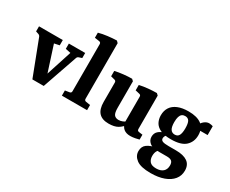

<svg xmlns="http://www.w3.org/2000/svg" viewBox="-123 -1064 2002 1671"><g transform="rotate(30 878.0 -228.5)"><path d="M354 -359 302 -370V-423H466V-372L439 -363Q424 -359 419 -346L297 6H236ZM272 6H183L48 -346Q42 -359 29 -363L2 -372V-423H241V-370L189 -359L290 -46Z M668 -80Q668 -62 685 -59L729 -52V0H476V-52L520 -59Q537 -62 537 -79V-552Q537 -570 520 -573L473 -580V-631Q512 -642 561.5 -648Q611 -654 651 -655L668 -638Z M1100 -69Q1074 -32 1040 -12Q1006 8 948 8Q883 8 850.5 -27Q818 -62 818 -135V-329Q818 -346 802 -350L763 -360V-414Q801 -423 847.5 -428Q894 -433 932 -433L949 -417V-152Q949 -100 963.5 -81.5Q978 -63 1008 -63Q1028 -63 1047.5 -71Q1067 -79 1085 -93ZM1253 -7Q1240 -3 1214 2Q1188 7 1165 7Q1124 7 1099.5 -13Q1075 -33 1067 -73V-330Q1067 -348 1051 -351L1009 -361V-415Q1048 -424 1095 -428.5Q1142 -433 1181 -433L1198 -417V-83Q1198 -71 1203 -66.5Q1208 -62 1217 -61L1253 -56Z M1730 31Q1730 82 1699.5 119.5Q1669 157 1613 177.5Q1557 198 1480 198Q1381 198 1337.5 165.5Q1294 133 1294 84Q1294 37 1327 13.5Q1360 -10 1415 -20L1455 -19Q1441 -9 1430 11Q1419 31 1419 61Q1419 95 1437.5 117Q1456 139 1502 139Q1546 139 1570.5 117.5Q1595 96 1595 56Q1595 27 1580.5 14Q1566 1 1531 1H1456Q1386 1 1358 -22.5Q1330 -46 1330 -81Q1330 -116 1352.5 -137Q1375 -158 1411 -168L1449 -163Q1433 -152 1427 -140.5Q1421 -129 1421 -118Q1421 -99 1439 -91.5Q1457 -84 1500 -84H1574Q1650 -84 1690 -56Q1730 -28 1730 31ZM1677 -294Q1677 -228 1632.5 -186.5Q1588 -145 1487 -145Q1419 -145 1379.5 -163.5Q1340 -182 1323.5 -213.5Q1307 -245 1307 -283Q1307 -330 1329 -363.5Q1351 -397 1394.5 -415Q1438 -433 1501 -433Q1586 -433 1631.5 -399Q1677 -365 1677 -294ZM1438 -290Q1438 -241 1452.5 -219Q1467 -197 1495 -197Q1525 -197 1537 -220.5Q1549 -244 1549 -290Q1549 -340 1536.5 -361.5Q1524 -383 1495 -383Q1476 -383 1463.5 -373.5Q1451 -364 1444.5 -343.5Q1438 -323 1438 -290ZM1654 -337 1622 -362Q1636 -395 1659.5 -414Q1683 -433 1708 -433Q1718 -433 1728.5 -430.5Q1739 -428 1746 -426V-337Z"/></g></svg>

Font: Yrsa
Style: Bold
Weight: 700
Version: Version 2.004